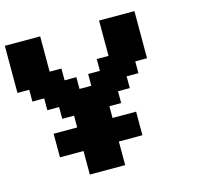

<svg xmlns="http://www.w3.org/2000/svg" viewBox="-108 -742 1027 984"><g transform="rotate(-15 406.0 -250.0)"><path d="M250 125H437.5V0H562.5V-125H437.5V-187.5H500V-250H562.5V-312.5H625V-375H687.5V-625H500V-437.5H437.5V-375H375V-312.5H312.5V-375H250V-437.5H187.5V-625H0V-375H62.5V-312.5H125V-250H187.5V-187.5H250V-125H125V0H250Z"/></g></svg>

Font: Faithful 32x
Style: Semibold
Weight: 400
Foundry: Faithful Resource Pack
Version: Version 1.0; January 27, 2023